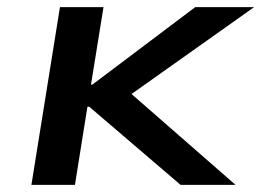

<svg xmlns="http://www.w3.org/2000/svg" viewBox="-20 -518 732 538"><path d="M68 0 148 -498H270L235 -281H239L527 -498H692L328 -240L324 -276L640 0H486L230 -219H225L190 0Z"/></svg>

Font: Nunito Sans 7pt Expanded SemiBold
Style: Italic
Weight: 600
Width: 7
Italic angle: -9°
Designer: Vernon Adams
Foundry: Vernon Adams
Version: Version 3.101;gftools[0.9.27]